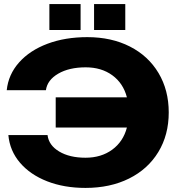

<svg xmlns="http://www.w3.org/2000/svg" viewBox="-20 -908 860 941"><path d="M399 -135Q476 -135 530 -174.5Q584 -214 602 -283H253V-431H602Q584 -500 530.5 -539Q477 -578 400 -578Q319 -578 265.5 -547Q212 -516 205 -466H13Q21 -543 73.5 -602Q126 -661 212.5 -693.5Q299 -726 408 -726Q526 -726 616.5 -680Q707 -634 757 -550Q807 -466 807 -357Q807 -247 756 -163Q705 -79 612.5 -33Q520 13 399 13Q294 13 211 -19.5Q128 -52 78 -110.5Q28 -169 21 -246H213Q219 -196 270 -165.5Q321 -135 399 -135ZM375 -888V-761H222V-888ZM441 -888H594V-761H441Z"/></svg>

Font: Non Bureau Extended
Style: Bold
Weight: 700
Width: 7
Designer: Jona Saucedo
Foundry: Non Foundry
Version: Version 1.000; ttfautohint (v1.8.4)